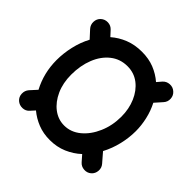

<svg xmlns="http://www.w3.org/2000/svg" viewBox="-148 -679 862 862"><g transform="rotate(45 283.0 -248.5)"><path d="M513.2 12.7Q499 24.9 479.7 23.4Q460.4 22 448.2 7.8L423.8 -20Q395 6.8 357.9 22.7Q320.8 38.6 275.9 38.6Q234.9 38.6 200.4 24.9Q166 11.2 138.7 -11.7L120.1 8.8Q107.9 22.9 88.6 23.7Q69.3 24.4 55.2 12.2Q41 -0.5 40.3 -19.8Q39.6 -39.1 51.8 -53.2L81.1 -85.4Q43.9 -155.3 43.9 -237.3Q43.9 -280.3 54 -324.2Q64 -368.2 84.5 -406.7L51.8 -442.4Q39.1 -456.5 39.8 -475.8Q40.5 -495.1 54.2 -507.8Q68.4 -520.5 87.6 -519.8Q106.9 -519 119.6 -504.9L142.1 -480.5Q170.4 -505.4 207 -520Q243.7 -534.7 289.1 -534.7Q332.5 -534.7 367.4 -520.8Q402.3 -506.8 429.7 -482.9L448.2 -504.4Q460.9 -518.6 480.2 -519.8Q499.5 -521 513.7 -508.3Q527.8 -496.1 529.1 -476.8Q530.3 -457.5 517.6 -443.4L486.8 -408.7Q504.4 -374.5 512.9 -336.9Q521.5 -299.3 521.5 -262.7Q521.5 -220.7 511.2 -177.5Q501 -134.3 480.5 -95.7L518.1 -52.2Q530.3 -38.1 528.8 -18.8Q527.3 0.5 513.2 12.7ZM289.1 -442.9Q242.7 -442.9 208.3 -415.5Q173.8 -388.2 155.3 -341.6Q136.7 -294.9 136.7 -237.3Q136.7 -184.1 155.5 -142.6Q174.3 -101.1 205.8 -77.1Q237.3 -53.2 275.9 -53.2Q318.4 -53.2 353.3 -82Q388.2 -110.8 408.9 -158.7Q429.7 -206.5 429.7 -262.7Q429.7 -312 412.1 -353Q394.5 -394 362.8 -418.5Q331.1 -442.9 289.1 -442.9Z"/></g></svg>

Font: Mikhak-DS1-FD Medium
Style: Regular
Weight: 500
Designer: Amin Abedi
Version: Version 3.2